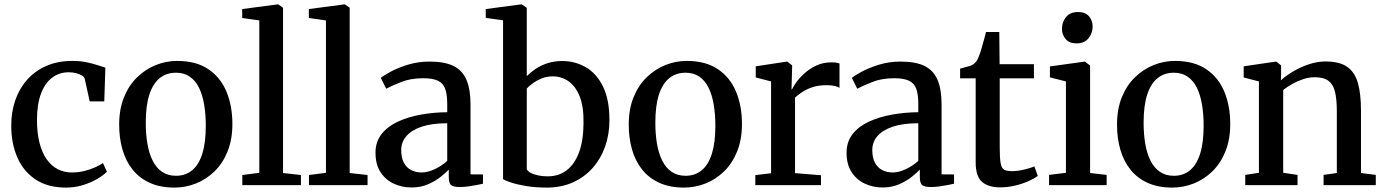

<svg xmlns="http://www.w3.org/2000/svg" viewBox="-20 -839 6274 870"><path d="M279.5 11Q196.5 11 141.5 -25.5Q86.5 -62 58.8 -125.2Q31 -188.5 31 -268.5Q30.5 -330 48.8 -383.5Q67 -437 102.5 -477.2Q138 -517.5 189.8 -540.2Q241.5 -563 308 -563Q343 -563 371.8 -557Q400.5 -551 422 -543.8Q443.5 -536.5 457.5 -532.5L452.5 -379.5H386.5L364 -481.5Q362.5 -490 351.5 -496.8Q340.5 -503.5 324.8 -507.5Q309 -511.5 291 -511.5Q249 -511.5 216.8 -487.5Q184.5 -463.5 166.2 -416Q148 -368.5 147.5 -297Q147.5 -237 159 -191.8Q170.5 -146.5 191.8 -116.8Q213 -87 242 -72.2Q271 -57.5 305.5 -57.5Q335 -57.5 361.5 -64Q388 -70.5 409.8 -80.2Q431.5 -90 446.5 -100L464.5 -61Q448.5 -44.5 419.8 -27.8Q391 -11 354.8 0Q318.5 11 279.5 11Z M520 -274Q520 -344.5 541.8 -398.2Q563.5 -452 601 -488.5Q638.5 -525 685.5 -544Q732.5 -563 782.5 -563Q868.5 -563 924 -525.5Q979.5 -488 1006.2 -423.5Q1033 -359 1033 -277.5Q1033 -207 1011.2 -153Q989.5 -99 952 -62.5Q914.5 -26 867.5 -7.5Q820.5 11 770.5 11Q706 11 658.8 -10.5Q611.5 -32 580.8 -70.5Q550 -109 535 -161Q520 -213 520 -274ZM777.5 -42.5Q820.5 -42.5 850.8 -67.5Q881 -92.5 896.8 -142.8Q912.5 -193 912.5 -269Q912.5 -320 905.2 -364Q898 -408 882.2 -440.5Q866.5 -473 840.5 -491.2Q814.5 -509.5 777.5 -509.5Q734 -509.5 703.2 -484.5Q672.5 -459.5 656.5 -409.5Q640.5 -359.5 640.5 -283Q640.5 -231 648 -187.2Q655.5 -143.5 671.8 -111Q688 -78.5 714.2 -60.5Q740.5 -42.5 777.5 -42.5Z M1155 -56V-746.5L1077.5 -757.5V-798L1237 -819H1241L1262.5 -804V-55L1343.5 -46V0H1078V-46Z M1457 -56V-746.5L1379.5 -757.5V-798L1539 -819H1543L1564.5 -804V-55L1645.5 -46V0H1380V-46Z M1845 10.5Q1801.5 10.5 1764.2 -6.8Q1727 -24 1704.2 -59Q1681.5 -94 1681.5 -147Q1681.5 -196.5 1708.8 -231.2Q1736 -266 1782.2 -287.5Q1828.5 -309 1886.5 -319.5Q1944.5 -330 2006.5 -330.5V-368Q2006.5 -410.5 1997.5 -436Q1988.5 -461.5 1964.8 -473Q1941 -484.5 1897.5 -484.5Q1840.5 -484.5 1797.5 -467.2Q1754.5 -450 1730 -437L1705.5 -486Q1717 -496 1749.5 -513.8Q1782 -531.5 1828.2 -545.8Q1874.5 -560 1926 -560Q1995 -560 2035.5 -539.8Q2076 -519.5 2094 -476.5Q2112 -433.5 2112 -366V-49L2168.5 -48.5V-6.5Q2157.5 -4 2139.5 -0.5Q2121.5 3 2101.2 5.8Q2081 8.5 2063.5 8.5Q2036.5 8.5 2025 0.2Q2013.5 -8 2013.5 -37V-70.5Q2001.5 -57.5 1977.5 -38.2Q1953.5 -19 1920 -4.2Q1886.5 10.5 1845 10.5ZM1891 -57.5Q1918 -57.5 1950 -72.5Q1982 -87.5 2006.5 -110V-280.5Q1936.5 -280.5 1890.2 -264.8Q1844 -249 1821 -221.8Q1798 -194.5 1798 -159.5Q1798 -124.5 1810 -101.8Q1822 -79 1843.2 -68.2Q1864.5 -57.5 1891 -57.5Z M2181 -758V-798L2340 -819H2345L2367 -803.5V-494Q2382.5 -510 2405.8 -526Q2429 -542 2459.8 -552.2Q2490.5 -562.5 2527.5 -562.5Q2585.5 -562.5 2634.2 -534.5Q2683 -506.5 2712.2 -447.2Q2741.5 -388 2741.5 -294.5Q2741.5 -230 2721.8 -174.5Q2702 -119 2664.8 -77.2Q2627.5 -35.5 2575 -12.2Q2522.5 11 2458 11Q2405 11 2362.5 3.8Q2320 -3.5 2293.2 -12.8Q2266.5 -22 2259.5 -27V-747ZM2485 -493Q2458 -493 2435 -483.8Q2412 -474.5 2394.5 -461.8Q2377 -449 2367 -438V-72Q2374 -57.5 2401.5 -48.8Q2429 -40 2462 -40Q2511.5 -40 2547.5 -67.2Q2583.5 -94.5 2603.5 -148Q2623.5 -201.5 2624 -279.5Q2625.5 -355.5 2606.5 -402.5Q2587.5 -449.5 2555.5 -471.2Q2523.5 -493 2485 -493Z M2829 -274Q2829 -344.5 2850.8 -398.2Q2872.5 -452 2910 -488.5Q2947.5 -525 2994.5 -544Q3041.5 -563 3091.5 -563Q3177.5 -563 3233 -525.5Q3288.5 -488 3315.2 -423.5Q3342 -359 3342 -277.5Q3342 -207 3320.2 -153Q3298.5 -99 3261 -62.5Q3223.5 -26 3176.5 -7.5Q3129.5 11 3079.5 11Q3015 11 2967.8 -10.5Q2920.5 -32 2889.8 -70.5Q2859 -109 2844 -161Q2829 -213 2829 -274ZM3086.5 -42.5Q3129.5 -42.5 3159.8 -67.5Q3190 -92.5 3205.8 -142.8Q3221.5 -193 3221.5 -269Q3221.5 -320 3214.2 -364Q3207 -408 3191.2 -440.5Q3175.5 -473 3149.5 -491.2Q3123.5 -509.5 3086.5 -509.5Q3043 -509.5 3012.2 -484.5Q2981.5 -459.5 2965.5 -409.5Q2949.5 -359.5 2949.5 -283Q2949.5 -231 2957 -187.2Q2964.5 -143.5 2980.8 -111Q2997 -78.5 3023.2 -60.5Q3049.5 -42.5 3086.5 -42.5Z M3402.5 0V-45.5L3474 -54V-470L3404.5 -488V-538.5L3542.5 -559.5H3548L3569.5 -542.5L3569 -521.5L3566.5 -433.5L3569 -434.5Q3573.5 -444.5 3587 -464.2Q3600.5 -484 3623.5 -505.2Q3646.5 -526.5 3677.8 -541.5Q3709 -556.5 3748.5 -556.5Q3762 -556.5 3770.2 -555Q3778.5 -553.5 3784 -551.5V-441Q3778 -445.5 3763.2 -449.2Q3748.5 -453 3726 -453Q3688.5 -453 3661.2 -443.8Q3634 -434.5 3615 -421.8Q3596 -409 3582.5 -397V-54.5L3700 -45V0Z M3979.5 10.5Q3936 10.5 3898.8 -6.8Q3861.5 -24 3838.8 -59Q3816 -94 3816 -147Q3816 -196.5 3843.2 -231.2Q3870.5 -266 3916.8 -287.5Q3963 -309 4021 -319.5Q4079 -330 4141 -330.5V-368Q4141 -410.5 4132 -436Q4123 -461.5 4099.2 -473Q4075.5 -484.5 4032 -484.5Q3975 -484.5 3932 -467.2Q3889 -450 3864.5 -437L3840 -486Q3851.5 -496 3884 -513.8Q3916.5 -531.5 3962.8 -545.8Q4009 -560 4060.5 -560Q4129.5 -560 4170 -539.8Q4210.5 -519.5 4228.5 -476.5Q4246.5 -433.5 4246.5 -366V-49L4303 -48.5V-6.5Q4292 -4 4274 -0.5Q4256 3 4235.8 5.8Q4215.5 8.5 4198 8.5Q4171 8.5 4159.5 0.2Q4148 -8 4148 -37V-70.5Q4136 -57.5 4112 -38.2Q4088 -19 4054.5 -4.2Q4021 10.5 3979.5 10.5ZM4025.5 -57.5Q4052.5 -57.5 4084.5 -72.5Q4116.5 -87.5 4141 -110V-280.5Q4071 -280.5 4024.8 -264.8Q3978.5 -249 3955.5 -221.8Q3932.5 -194.5 3932.5 -159.5Q3932.5 -124.5 3944.5 -101.8Q3956.5 -79 3977.8 -68.2Q3999 -57.5 4025.5 -57.5Z M4512 10Q4458.5 10 4429.8 -15Q4401 -40 4401 -103.5V-484H4330.5V-528Q4340.5 -531 4352.2 -534Q4364 -537 4374.5 -540.2Q4385 -543.5 4390 -547.5Q4396.5 -552 4401 -557.2Q4405.5 -562.5 4409.2 -569.5Q4413 -576.5 4416.5 -586.5Q4421.5 -598.5 4427.5 -619.2Q4433.5 -640 4439.2 -660.8Q4445 -681.5 4448 -694H4508L4509.5 -548H4665V-484H4510V-172.5Q4510 -122 4514.2 -99Q4518.5 -76 4530.2 -69.8Q4542 -63.5 4565.5 -63.5Q4591.5 -63.5 4621.5 -70.8Q4651.5 -78 4667 -85L4682.5 -42Q4667 -30 4640 -18Q4613 -6 4579.5 2Q4546 10 4512 10Z M4733.5 0V-46.5L4810 -56V-470L4737.5 -488.5V-538L4892 -559.5H4896.5L4919.5 -542V-55L4994.5 -46.5V0ZM4857 -642.5Q4825.5 -642.5 4808.8 -662Q4792 -681.5 4792 -708.5Q4792 -739 4810.5 -761.8Q4829 -784.5 4865 -784.5H4866Q4897.5 -784.5 4914.2 -765.5Q4931 -746.5 4931 -719Q4931 -689 4912.5 -665.8Q4894 -642.5 4858 -642.5Z M5041.5 -274Q5041.5 -344.5 5063.2 -398.2Q5085 -452 5122.5 -488.5Q5160 -525 5207 -544Q5254 -563 5304 -563Q5390 -563 5445.5 -525.5Q5501 -488 5527.8 -423.5Q5554.5 -359 5554.5 -277.5Q5554.5 -207 5532.8 -153Q5511 -99 5473.5 -62.5Q5436 -26 5389 -7.5Q5342 11 5292 11Q5227.5 11 5180.2 -10.5Q5133 -32 5102.2 -70.5Q5071.5 -109 5056.5 -161Q5041.5 -213 5041.5 -274ZM5299 -42.5Q5342 -42.5 5372.2 -67.5Q5402.5 -92.5 5418.2 -142.8Q5434 -193 5434 -269Q5434 -320 5426.8 -364Q5419.5 -408 5403.8 -440.5Q5388 -473 5362 -491.2Q5336 -509.5 5299 -509.5Q5255.5 -509.5 5224.8 -484.5Q5194 -459.5 5178 -409.5Q5162 -359.5 5162 -283Q5162 -231 5169.5 -187.2Q5177 -143.5 5193.2 -111Q5209.5 -78.5 5235.8 -60.5Q5262 -42.5 5299 -42.5Z M5684.5 -56V-470L5615.5 -488V-538.5L5758 -559.5H5764L5785 -542.5V-501.5L5784 -475Q5805 -494.5 5837.8 -514.2Q5870.5 -534 5909.2 -547.2Q5948 -560.5 5987 -560.5Q6048.5 -560.5 6083.5 -536.8Q6118.5 -513 6132.8 -463.5Q6147 -414 6147 -337V-55L6214 -46.5V0H5977.5V-46.5L6037.5 -55V-335.5Q6037.5 -388 6029.5 -422Q6021.5 -456 6000 -472.5Q5978.5 -489 5937.5 -489Q5911 -489 5884.8 -480.2Q5858.5 -471.5 5835.2 -458.2Q5812 -445 5794.5 -431.5V-56L5859.5 -46.5V0H5622.5V-46.5Z"/></svg>

Font: Merriweather 36pt Medium
Style: Regular
Weight: 500
Version: Version 2.100